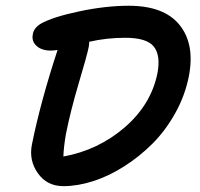

<svg xmlns="http://www.w3.org/2000/svg" viewBox="-20 -677 690 661"><path d="M198.2 -36.1Q142.1 -36.1 110.6 -80.3Q79.1 -124.5 89.8 -179.2Q119.6 -326.7 178.2 -504.9Q162.6 -502.9 154.8 -502.9Q123.5 -502.9 106 -518.8Q88.4 -534.7 92.8 -558.1Q95.7 -580.1 120.1 -595.2Q160.2 -618.2 252 -637.7Q343.8 -657.2 422.9 -657.2Q545.4 -657.2 598.6 -590.6Q651.9 -523.9 629.9 -413.1Q616.7 -347.2 583 -286.9Q549.3 -226.6 504.4 -181.9Q459.5 -137.2 406.7 -103.8Q354 -70.3 300.3 -53.2Q246.6 -36.1 198.2 -36.1ZM207 -215.8Q199.2 -170.4 198.2 -138.2Q317.4 -159.7 408.7 -238Q500 -316.4 522 -424.8Q533.7 -486.3 509.5 -516.6Q485.4 -546.9 411.1 -546.9Q346.7 -546.9 287.1 -533.2Q287.1 -521 285.2 -514.2Q279.8 -486.8 251.2 -390.9Q222.7 -294.9 207 -215.8Z"/></svg>

Font: Shantell Sans Irregular
Style: Italic
Weight: 500
Italic angle: -11.31°
Designer: Stephen Nixon, Anya Danilova, Shantell Martin
Foundry: Arrow Type
Version: Version 1.006;[9816181b4]